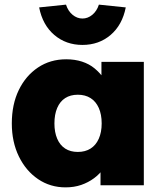

<svg xmlns="http://www.w3.org/2000/svg" viewBox="-20 -800 711 829"><path d="M31 -267Q31 -349 61 -411Q91 -473 144 -508.5Q197 -544 266 -544Q303 -544 334 -534Q365 -524 388 -505Q411 -486 428 -462Q445 -438 456 -410L418 -412V-533H601V0H414V-130L455 -128Q446 -99 428.5 -74Q411 -49 386 -30.5Q361 -12 330.5 -1.5Q300 9 263 9Q197 9 144.5 -26.5Q92 -62 61.5 -124.5Q31 -187 31 -267ZM419 -267Q419 -306 406.5 -334Q394 -362 371 -376.5Q348 -391 316 -391Q284 -391 261.5 -376.5Q239 -362 227 -334Q215 -306 215 -267Q215 -229 227 -201Q239 -173 261.5 -158.5Q284 -144 316 -144Q348 -144 371 -158.5Q394 -173 406.5 -201Q419 -229 419 -267ZM149 -768 265 -780Q274 -752 293.5 -736Q313 -720 336 -720Q359 -720 378.5 -736Q398 -752 407 -780L523 -768Q508 -692 457.5 -649Q407 -606 336 -606Q265 -606 214.5 -649Q164 -692 149 -768Z"/></svg>

Font: Mach ExtraBold
Style: Regular
Weight: 800
Version: Version 1.002